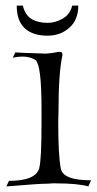

<svg xmlns="http://www.w3.org/2000/svg" viewBox="-20 -666 347 689"><path d="M3 3 12 -17Q110 -17 121 -64Q125 -79 127 -119.5Q129 -160 129 -227V-276Q129 -431 108 -450Q89 -463 60 -463Q53 -463 44.5 -462Q36 -461 26 -459L35 -478Q47 -477 72 -476Q97 -475 134 -474Q141 -473 149.5 -474Q158 -475 168 -476Q179 -478 185 -479Q191 -480 193 -480Q204 -480 204 -472V-467Q197 -436 193.5 -386Q190 -336 190 -268L189 -227Q189 -109 198 -62Q205 -19 307 -19L297 3Q259 -8 180 -8Q174 -8 167.5 -8Q161 -8 153 -7Q137 -7 99.5 -4.5Q62 -2 3 3ZM149 -538Q98 -538 69 -564.5Q40 -591 40 -646H62Q70 -612 93 -598Q116 -584 151 -584Q179 -584 205.5 -599.5Q232 -615 239 -646H261Q261 -595 229 -566.5Q197 -538 151 -538Z"/></svg>

Font: Gideon Roman
Style: Regular
Weight: 400
Designer: Robert E. Leuschke
Foundry: Robert E. Leuschke
Version: Version 2.010